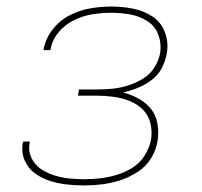

<svg xmlns="http://www.w3.org/2000/svg" viewBox="-20 -558 616 586"><path d="M237 8Q264 8 292 4.5Q320 1 347.5 -8Q375 -17 400.5 -33.5Q426 -50 441.5 -75.5Q457 -101 461 -129Q465 -155 460.5 -181Q456 -207 440.5 -226Q425 -245 403 -257Q381 -269 356 -276Q379 -281 401 -290Q423 -299 443 -314Q463 -329 474 -350.5Q485 -372 489 -395Q495 -428 483.5 -459Q472 -490 445.5 -507.5Q419 -525 386.5 -531.5Q354 -538 320 -538Q288 -538 255.5 -532.5Q223 -527 192 -511Q161 -495 139.5 -466.5Q118 -438 113 -406V-405H134Q138 -434 158 -458.5Q178 -483 206 -496.5Q234 -510 262.5 -514.5Q291 -519 320 -519Q349 -519 377 -514Q405 -509 429 -494Q453 -479 463 -452.5Q473 -426 469 -397Q465 -374 451.5 -352.5Q438 -331 416.5 -318Q395 -305 372 -297.5Q349 -290 325.5 -287.5Q302 -285 279 -285H221L218 -266H276Q302 -266 327 -262.5Q352 -259 375 -250Q398 -241 415.5 -224Q433 -207 439 -182Q445 -157 441 -132Q436 -107 422 -84Q408 -61 385 -46.5Q362 -32 337 -24.5Q312 -17 287 -14Q262 -11 237 -11Q213 -11 190 -13.5Q167 -16 145 -23Q123 -30 104.5 -42.5Q86 -55 76 -76Q66 -97 70 -120Q71 -123 71 -126H51Q50 -123 49 -119Q45 -92 55.5 -68Q66 -44 86.5 -29Q107 -14 132 -6Q157 2 183.5 5Q210 8 237 8Z"/></svg>

Font: Iosevka Sparkle Thin
Style: Italic
Weight: 100
Italic angle: -9°
Designer: Belleve Invis
Foundry: Belleve Invis
Version: Version 4.5.0; ttfautohint (v1.8.3)